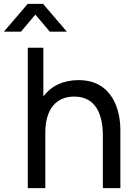

<svg xmlns="http://www.w3.org/2000/svg" viewBox="-73 -965 698 985"><path d="M270 -802.5 148 -945H69L-53 -802.5H34.5L108.5 -890L182.5 -802.5ZM329.5 -554C251.5 -554 189.5 -524 149.5 -470.5V-720H69.5V0H159.5V-284.5C159.5 -409.5 218.5 -469.5 308 -469.5C422 -469.5 454.5 -372 454.5 -270.5V0H544.5V-298.5C544.5 -401 503.5 -554 329.5 -554Z"/></svg>

Font: Hauora Medium
Style: Regular
Weight: 500
Designer: Wayne Shih
Foundry: WCYS
Version: Version 1.001;hotconv 1.0.109;makeotfexe 2.5.65596